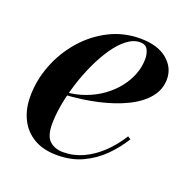

<svg xmlns="http://www.w3.org/2000/svg" viewBox="-93 -563 667 667"><g transform="rotate(20 240.5 -230.0)"><path d="M183.5 10Q131.5 10 96.8 -10.8Q62 -31.5 44.2 -67.8Q26.5 -104 26.5 -150Q26.5 -210 48.5 -267Q70.5 -324 110.2 -370Q150 -416 203 -443Q256 -470 317.5 -470Q381.5 -470 417 -440.8Q452.5 -411.5 452.5 -368.5Q452.5 -330.5 427.8 -300Q403 -269.5 358.8 -247.8Q314.5 -226 257 -213Q199.5 -200 133.5 -196V-206Q172.5 -208.5 206.8 -221Q241 -233.5 268.8 -253.5Q296.5 -273.5 316.2 -298.5Q336 -323.5 346.8 -351.8Q357.5 -380 357.5 -409Q357.5 -428 349.8 -442.8Q342 -457.5 321.5 -457.5Q297 -457.5 273.2 -439.2Q249.5 -421 228 -389.8Q206.5 -358.5 188.8 -320Q171 -281.5 157.8 -239.8Q144.5 -198 137.5 -158.2Q130.5 -118.5 130.5 -86.5Q130.5 -41.5 149.8 -24.2Q169 -7 199.5 -7Q238 -7 273.2 -23.2Q308.5 -39.5 339 -68.5Q369.5 -97.5 393.5 -136L404.5 -129Q382.5 -93 351 -61.2Q319.5 -29.5 278 -9.8Q236.5 10 183.5 10Z"/></g></svg>

Font: Bodoni Moda 18pt SemiBold
Style: Italic
Weight: 600
Italic angle: -13°
Designer: Owen Earl
Foundry: indestructible type
Version: Version 2.005